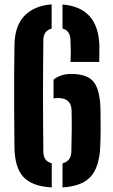

<svg xmlns="http://www.w3.org/2000/svg" viewBox="-20 -828 506 857"><path d="M44.5 -174Q43.5 -247 43.2 -329.5Q43 -412 43.2 -489.8Q43.5 -567.5 44.5 -626.5Q46 -714 90.2 -758.5Q134.5 -803 210.5 -808.5V-700.5Q174 -690.5 173.5 -650Q172 -536 172 -405.8Q172 -275.5 173.5 -150.5Q173.5 -109 211 -99V8.5Q122.5 4 83.8 -38.8Q45 -81.5 44.5 -174ZM294.5 -551.5Q296 -575 296 -595Q296 -615 294.5 -650Q293 -691.5 259 -700.5V-808Q417.5 -795 423.5 -626.5Q423.5 -611.5 423.5 -590.2Q423.5 -569 423 -551.5ZM219 -388.5V-472.5Q233.5 -484.5 253.5 -491.2Q273.5 -498 297.5 -498Q371.5 -498 399.2 -461Q427 -424 428.5 -338.5Q429.5 -292.5 429.2 -252Q429 -211.5 427.5 -174Q423.5 -82 384.5 -39.2Q345.5 3.5 259 8.5V-99Q297 -108.5 298.5 -150.5Q300 -203 300.2 -249.2Q300.5 -295.5 299.5 -336Q298 -390.5 238.5 -390.5Q228.5 -390.5 219 -388.5Z"/></svg>

Font: Big Shoulders Stencil Display ExtraBold
Style: Regular
Weight: 800
Designer: Patric King
Foundry: XO Type Co
Version: Version 1.000